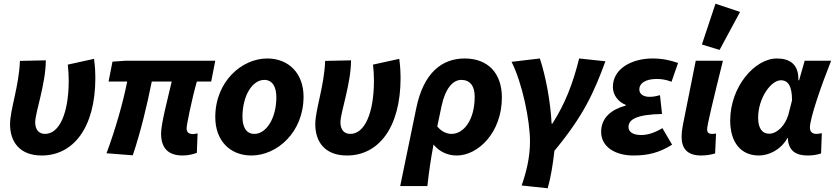

<svg xmlns="http://www.w3.org/2000/svg" viewBox="-20 -823 4483 1031"><path d="M204 12C372 12 492 -135 492 -405C492 -432 491 -459 485 -507L344 -476C347 -450 349 -418 349 -391C349 -215 299 -104 222 -104C190 -104 169 -125 169 -167C169 -217 226 -375 226 -499L87 -496C82 -360 34 -234 34 -156C34 -61 86 12 204 12Z M961 12C993 12 1019 4 1037 -2L1041 -107C1031 -105 1024 -103 1018 -103C995 -103 982 -111 982 -135C982 -150 1009 -287 1037 -385H1114L1136 -497H657L584 -492L563 -385H663C641 -274 602 -135 552 0L693 11C735 -113 771 -264 795 -385H902C880 -289 845 -160 845 -106C845 -34 877 12 961 12Z M1330 12C1467 12 1610 -112 1610 -304C1610 -427 1532 -509 1415 -509C1279 -509 1136 -386 1136 -194C1136 -70 1213 12 1330 12ZM1346 -104C1303 -104 1282 -139 1282 -196C1282 -309 1335 -394 1399 -394C1442 -394 1464 -358 1464 -301C1464 -188 1410 -104 1346 -104Z M1843 12C2011 12 2131 -135 2131 -405C2131 -432 2130 -459 2124 -507L1983 -476C1986 -450 1988 -418 1988 -391C1988 -215 1938 -104 1861 -104C1829 -104 1808 -125 1808 -167C1808 -217 1865 -375 1865 -499L1726 -496C1721 -360 1673 -234 1673 -156C1673 -61 1725 12 1843 12Z M2129 176H2275C2283 102 2293 32 2308 -47C2339 -8 2384 12 2433 12C2546 12 2675 -110 2675 -300C2675 -429 2601 -509 2475 -509C2354 -509 2254 -433 2215 -241ZM2405 -104C2380 -104 2352 -115 2328 -144L2351 -253C2371 -348 2412 -394 2457 -394C2504 -394 2529 -361 2529 -304C2529 -177 2469 -104 2405 -104Z M2781 173 2921 188C2937 132 2949 61 2957 -13C3115 -204 3169 -326 3231 -494L3090 -509C3057 -377 3016 -268 2946 -159H2942C2936 -277 2911 -412 2879 -509L2727 -491C2785 -376 2826 -175 2826 -63C2826 22 2806 103 2781 173Z M3381 12C3460 12 3520 -3 3589 -46L3537 -135C3499 -112 3461 -98 3423 -98C3381 -98 3355 -113 3355 -141C3355 -181 3396 -208 3535 -211L3524 -312C3503 -306 3485 -303 3468 -303C3436 -303 3413 -317 3413 -343C3413 -376 3446 -399 3507 -399C3533 -399 3557 -395 3586 -384L3621 -485C3581 -499 3537 -509 3484 -509C3375 -509 3271 -456 3271 -356C3271 -310 3303 -274 3340 -260V-256C3265 -236 3208 -192 3208 -115C3208 -34 3284 12 3381 12Z M3745 12C3777 12 3803 6 3820 1L3825 -106C3817 -104 3807 -104 3802 -104C3788 -104 3777 -110 3777 -128C3777 -152 3812 -295 3862 -497H3716L3647 -152C3642 -126 3640 -107 3640 -89C3640 -26 3670 12 3745 12ZM3844 -555 3954 -759 3822 -803 3749 -584Z M4055 12C4106 12 4171 -16 4208 -81H4212C4212 -78 4211 -76 4211 -74C4217 -11 4256 12 4317 12C4345 12 4368 8 4389 1L4393 -108C4384 -106 4376 -104 4363 -104C4344 -104 4329 -114 4329 -138C4329 -188 4390 -364 4443 -497H4301L4271 -392H4267C4270 -478 4220 -509 4152 -509C4032 -509 3901 -356 3901 -176C3901 -60 3957 12 4055 12ZM4110 -105C4075 -105 4051 -131 4051 -191C4051 -296 4120 -392 4173 -392C4213 -392 4233 -360 4233 -284L4213 -206C4196 -149 4153 -105 4110 -105Z"/></svg>

Font: Source Sans Pro
Style: Bold Italic
Weight: 700
Italic angle: -11°
Designer: Paul D. Hunt
Foundry: Adobe Systems Incorporated
Version: Version 3.006;hotconv 1.0.111;makeotfexe 2.5.65597